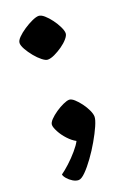

<svg xmlns="http://www.w3.org/2000/svg" viewBox="-131 -559 502 752"><g transform="rotate(-20 120.0 -183.0)"><path d="M61.5 146Q50 146 37.8 138.5Q25.5 131 16.8 120.8Q8 110.5 7 103Q21.5 93 41.8 74.5Q62 56 80 35Q98 14 105.5 -1Q89 -9.5 72.8 -27Q56.5 -44.5 46.5 -63.5Q36.5 -82.5 36.5 -92.5Q36.5 -102 47.8 -113.8Q59 -125.5 75.5 -136.8Q92 -148 108 -155.2Q124 -162.5 133.5 -162.5Q142.5 -162.5 154.5 -151.8Q166.5 -141 178 -125.5Q189.5 -110 197 -93.8Q204.5 -77.5 204.5 -66.5Q204.5 -54 193.5 -29Q182.5 -4 165.2 26Q148 56 128.2 83.2Q108.5 110.5 90.8 128.2Q73 146 61.5 146ZM109.3 -338.5Q100.5 -338.5 86.5 -349.5Q72.5 -360.5 59 -377Q45.5 -393.5 36.2 -410Q27 -426.5 27 -436.8Q27 -447 39.2 -459.5Q51.5 -472 69.5 -484Q87.5 -496 105 -504Q122.5 -512 133 -512Q143.2 -512 156.2 -500.8Q169.1 -489.6 181.6 -472.8Q194 -456 202 -439.3Q210 -422.6 210 -412.2Q210 -403 199.1 -390.2Q188.2 -377.4 171.5 -365.7Q154.8 -354.1 138.2 -346.3Q121.5 -338.5 109.3 -338.5Z"/></g></svg>

Font: Texturina Medium
Style: Regular
Weight: 500
Designer: Guillermo Torres Carreño
Foundry: Omnibus-Type
Version: Version 1.003